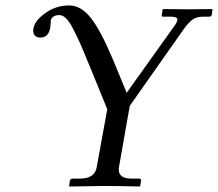

<svg xmlns="http://www.w3.org/2000/svg" viewBox="-20 -679 795 700"><path d="M308.1 -435.1Q287.1 -486.8 276.1 -512Q265.1 -537.1 249.5 -568.1Q233.9 -599.1 221.4 -611.6Q209 -624 196.8 -624Q168.9 -624 165 -603Q165 -601.1 164.6 -592.5Q164.1 -584 163.1 -578.1Q157.2 -542 127 -542Q101.1 -542 101.1 -568.8Q101.1 -572.8 102.1 -575.2Q106 -603 145 -631.1Q184.1 -659.2 231.9 -659.2Q274.9 -659.2 310.5 -614.5Q346.2 -569.8 390.1 -465.8L441.9 -340.8L609.9 -576.2Q624 -594.2 626 -604Q627 -606 627 -607.9Q627 -617.7 604 -618.2H574.2Q568.4 -618.2 569.8 -625L573.2 -645L575.2 -646Q654.3 -645 667 -645L753.9 -646L754.9 -645L752 -625Q751 -618.2 741.2 -618.2H720.2Q698.2 -618.2 683.6 -608.6Q668.9 -599.1 650.9 -574.2L453.1 -293L414.1 -71.8Q413.1 -66.9 413.1 -60.1Q413.1 -27.8 460.9 -27.8H486.8Q495.6 -27.8 494.1 -20L491.2 -1L488.8 1Q401.9 -1 362.8 -1L233.9 1L231.9 -1L234.9 -20Q236.8 -27.8 245.1 -27.8H271Q327.1 -27.8 333 -71.8L371.1 -280.8Z"/></svg>

Font: Linux Libertine
Style: Italic
Weight: 400
Italic angle: -12°
Designer: Philipp H. Poll
Foundry: Philipp H. Poll
Version: Version 5.1.6 ; ttfautohint (v0.9)